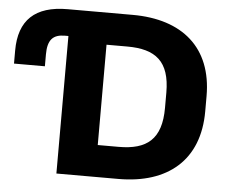

<svg xmlns="http://www.w3.org/2000/svg" viewBox="-52 -778 997 838"><g transform="rotate(5 446.0 -359.5)"><path d="M496.1 0C712.9 0 848.1 -113.3 848.1 -326.7V-393.6C848.1 -606 713.9 -718.8 496.1 -718.8H211.4C68.4 -718.8 -1.5 -652.3 -1.5 -519V-461.9H133.8V-513.7C133.8 -577.6 156.7 -602.5 209.5 -602.5H224.6V0ZM393.6 -579.1H484.9C608.4 -579.1 671.9 -530.8 671.9 -393.6V-326.7C671.9 -188.5 608.4 -139.6 484.9 -139.6H393.6Z"/></g></svg>

Font: Winston ExtraBold
Style: Regular
Weight: 800
Designer: Vernon Adams, Kim Jin-seong, David Berlow, Cristiano Sobral
Foundry: The Winston Project Authors
Version: Version 3.004